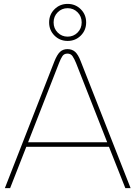

<svg xmlns="http://www.w3.org/2000/svg" viewBox="-20 -965 695 985"><path d="M5 0 259 -650Q273 -685 288 -699Q303 -713 326 -713Q350 -713 365.5 -699Q381 -685 394 -651L650 0H623L539 -212H115L32 0ZM124 -235H530L370 -642Q361 -664 352 -677Q343 -690 326 -690Q309 -690 300.5 -677.5Q292 -665 283 -642ZM327 -755Q287 -755 259.5 -782.5Q232 -810 232 -850Q232 -890 259.5 -917.5Q287 -945 327 -945Q367 -945 394.5 -917.5Q422 -890 422 -850Q422 -810 394.5 -782.5Q367 -755 327 -755ZM327 -777Q357 -777 378 -798Q399 -819 399 -850Q399 -881 378 -902Q357 -923 327 -923Q297 -923 276 -902Q255 -881 255 -850Q255 -819 276 -798Q297 -777 327 -777Z"/></svg>

Font: MuseoModerno SemiBold Thin
Style: Regular
Weight: 250
Version: Version 1.001